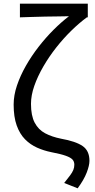

<svg xmlns="http://www.w3.org/2000/svg" viewBox="-20 -816 513 1041"><path d="M401 205 328 176Q348 151 360 135Q372 119 377.5 105.5Q383 92 383 77Q383 60 373 49Q363 38 336.5 28.5Q310 19 258 9Q218 1 181 -15.5Q144 -32 115.5 -61Q87 -90 70.5 -136Q54 -182 54 -249Q54 -299 72 -352.5Q90 -406 120.5 -459.5Q151 -513 189.5 -562.5Q228 -612 270.5 -654.5Q313 -697 354 -728Q331 -727 297 -727Q263 -727 224.5 -726Q186 -725 150.5 -724Q115 -723 88 -722V-796H456V-722H451Q410 -692 367 -650Q324 -608 285 -558.5Q246 -509 215 -455.5Q184 -402 166 -350.5Q148 -299 148 -253Q148 -189 168 -151Q188 -113 224.5 -93.5Q261 -74 311 -64Q390 -50 427.5 -24.5Q465 1 465 56Q465 81 450 120Q435 159 401 205Z"/></svg>

Font: Noto Sans TC
Style: Regular
Weight: 400
Designer: Ryoko NISHIZUKA  (kana, bopomofo & ideographs); Paul D. Hunt (Latin, Greek & Cyrillic); Sandoll Communications , Soo-you
Foundry: Adobe
Version: Version 2.004-H2;hotconv 1.0.118;makeotfexe 2.5.65603